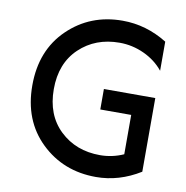

<svg xmlns="http://www.w3.org/2000/svg" viewBox="-85 -842 914 942"><g transform="rotate(10 372.0 -371.0)"><path d="M455 -651Q335 -651 255.5 -575.5Q176 -500 176 -371Q176 -242 255.5 -166.5Q335 -91 455 -91Q516 -91 572 -116V-312H418V-414H674V-47Q569 18 454 18Q291 18 180 -89Q69 -196 69 -371Q69 -546 179.5 -653Q290 -760 451 -760Q569 -760 674 -695V-550Q636 -597 577.5 -624Q519 -651 455 -651Z"/></g></svg>

Font: Orkney Medium
Style: Regular
Weight: 500
Designer: Samuel Oakes and Alfredo Marco Pradil
Foundry: Alfredo Marco Pradil
Version: 1.0; ttfautohint (v1.5)